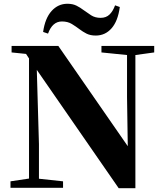

<svg xmlns="http://www.w3.org/2000/svg" viewBox="-20 -989 865 1011"><path d="M207 -820.8Q217.3 -893.1 251.7 -931.2Q286.1 -969.2 335 -969.2Q362.8 -969.2 383.1 -959Q403.3 -948.7 419.9 -936Q439 -921.9 460 -908.4Q481 -895 509.8 -895Q538.6 -895 556.6 -912.4Q574.7 -929.7 585.9 -960.9L610.8 -952.1Q601.1 -878.4 567.6 -840.1Q534.2 -801.8 483.9 -801.8Q455.6 -801.8 435.5 -812Q415.5 -822.3 398.9 -835Q380.4 -849.1 358.6 -862.5Q336.9 -876 306.2 -876Q255.9 -876 232.9 -812ZM605 2 173.8 -621.1 185.1 -230V-47.9L312 -34.2V0H35.2V-34.2L132.8 -48.8V-681.2L117.2 -705.1L41 -712.9V-747.1H287.1L652.8 -219.2L648.9 -478V-699.2L514.2 -712.9V-747.1H792V-712.9L692.9 -699.2V2Z"/></svg>

Font: Source Han Serif TW Heavy
Style: Regular
Weight: 900
Designer: Ryoko NISHIZUKA Ë•øÂ°öÊ∂ºÂ≠ê (kana & ideographs); Frank Grie√ühammer (Latin, Greek & Cyrillic); Wenlong ZHANG Âº†ÊñáÈæô 
Foundry: Adobe
Version: Version 2.003;hotconv 1.1.1;makeotfexe 2.6.0